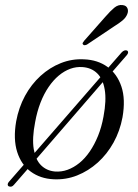

<svg xmlns="http://www.w3.org/2000/svg" viewBox="-20 -695 542 754"><path d="M14 36.5Q10 34 10.2 29Q10.5 24 15 19L97 -75L105 -82L378 -396L385.5 -406.5L457.5 -489Q463 -495 468.8 -496.8Q474.5 -498.5 479 -496.5Q483.5 -493.5 483 -488.5Q482.5 -483.5 478 -478.5L399 -387.5L391.5 -381.5L119.5 -67L112.5 -58.5L34.5 31Q30 36.5 24.8 37.8Q19.5 39 14 36.5ZM310 -462Q363.5 -460 401.8 -432.5Q440 -405 456.8 -355Q473.5 -305 461 -234Q451 -180.5 425.8 -135Q400.5 -89.5 363.8 -56.5Q327 -23.5 282.8 -6Q238.5 11.5 190 9Q138.5 6.5 101 -20.8Q63.5 -48 47.5 -98.2Q31.5 -148.5 43.5 -218.5Q53.5 -273 78.2 -318.5Q103 -364 139.2 -397Q175.5 -430 219 -447.2Q262.5 -464.5 310 -462ZM195.5 -21.5Q221 -19.5 245.2 -28.2Q269.5 -37 291.8 -55Q314 -73 332.5 -100Q351 -127 365 -161.5Q379 -196 386.5 -237.5Q398.5 -301.5 391.2 -343.5Q384 -385.5 361.5 -407.2Q339 -429 304.5 -431.5Q279.5 -433.5 255.8 -424.8Q232 -416 210.5 -398Q189 -380 170.8 -353.2Q152.5 -326.5 139 -291.8Q125.5 -257 118 -215.5Q105.5 -151.5 112.5 -109.5Q119.5 -67.5 141.2 -46Q163 -24.5 195.5 -21.5ZM394 -629.5Q413.5 -652 429 -664.8Q444.5 -677.5 461.5 -675Q475.5 -673.5 480.2 -663Q485 -652.5 480 -640Q475 -626.5 461.8 -615.2Q448.5 -604 429 -592L321.5 -520Q317.5 -518 313 -517.5Q308.5 -517 306.5 -520Q303 -523 305.2 -527.2Q307.5 -531.5 311 -535.5Z"/></svg>

Font: Fraunces Light
Style: Italic
Weight: 300
Italic angle: -16°
Version: Version 1.000;[b76b70a41]